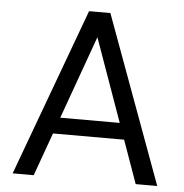

<svg xmlns="http://www.w3.org/2000/svg" viewBox="-51 -749 767 799"><g transform="rotate(5 332.5 -350.0)"><path d="M31 0 289 -700H378L635 0H545L333 -595L119 0ZM149 -180 173 -248H490L514 -180Z"/></g></svg>

Font: DM Sans 9pt
Style: Regular
Weight: 400
Designer: Colophon Foundry, Jonny Pinhorn
Foundry: Colophon Foundry
Version: Version 4.004;gftools[0.9.30]